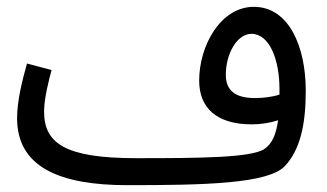

<svg xmlns="http://www.w3.org/2000/svg" viewBox="-20 -521 957 562"><path d="M353 21C578 21 765 17 814 -35C858 -82 875 -155 875 -255C875 -386 825 -501 723 -501C626 -501 563 -388 563 -285C563 -207 612 -157 717 -157C742 -157 770 -161 794 -169C788 -127 777 -101 754 -85C716 -59 561 -58 379 -58C169 -58 109 -102 109 -195C109 -232 123 -287 131 -316L59 -335C45 -285 30 -226 30 -175C30 -31 156 21 353 21ZM641 -302C641 -364 674 -422 716 -422C769 -422 798 -346 798 -261C798 -255 798 -250 798 -244C776 -237 750 -234 726 -234C669 -234 641 -256 641 -302Z"/></svg>

Font: Noto Sans Arabic SemCond
Style: Regular
Weight: 400
Width: 4
Designer: Monotype Design Team, Nadine Chahine, Nizar Qandah and Khaled Hosny
Foundry: Monotype Imaging Inc.
Version: Version 2.012